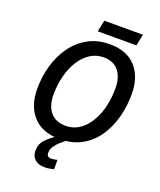

<svg xmlns="http://www.w3.org/2000/svg" viewBox="-191 -982 1107 1327"><g transform="rotate(20 363.0 -318.5)"><path d="M331.1 9.8Q201.2 9.8 134 -65.2Q66.9 -140.1 66.9 -265.1Q66.9 -352.5 90.1 -434.8Q113.3 -517.1 159.9 -582.5Q206.5 -647.9 275.4 -686.5Q344.2 -725.1 435.5 -725.1Q560.5 -725.1 627.2 -651.4Q693.8 -577.6 693.8 -451.2Q693.8 -362.8 671.9 -280.5Q649.9 -198.2 605.2 -132.6Q560.5 -66.9 492.2 -28.6Q423.8 9.8 331.1 9.8ZM337.9 -90.3Q408.7 -90.3 461.9 -138.4Q515.1 -186.5 544.7 -268.1Q574.2 -349.6 574.2 -450.2Q574.2 -531.7 535.9 -578.6Q497.6 -625.5 426.8 -625.5Q371.6 -625.5 327.4 -596.9Q283.2 -568.4 251.7 -518.3Q220.2 -468.3 203.4 -403.6Q186.5 -338.9 186.5 -266.1Q186.5 -182.1 226.3 -136.2Q266.1 -90.3 337.9 -90.3ZM324.2 -780.3 341.8 -864.7H626L608.4 -780.3ZM298.8 228.5Q254.9 228.5 228.3 205.8Q201.7 183.1 201.7 141.6Q201.7 93.8 231.9 60.8Q262.2 27.8 307.6 -1L383.8 0Q362.3 17.1 340.3 36.6Q318.4 56.2 304 78.1Q289.6 100.1 289.6 125Q289.6 156.7 321.3 156.7Q333.5 156.7 344.5 154.8Q355.5 152.8 366.7 149.9V218.8Q351.1 223.1 334.5 225.8Q317.9 228.5 298.8 228.5Z"/></g></svg>

Font: Open Sans SemiBold
Style: Italic
Weight: 600
Italic angle: -12°
Designer: Monotype Design Team
Foundry: Monotype Imaging Inc.
Version: Version 3.003; ttfautohint (v1.8.4)